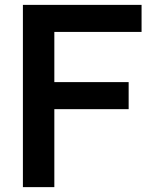

<svg xmlns="http://www.w3.org/2000/svg" viewBox="-20 -755 635 788"><path d="M561 -624H203V-418H508V-307H203V13H74V-735H561Z"/></svg>

Font: SUITE ExtraBold
Style: Regular
Weight: 800
Designer: Sun
Foundry: Sun
Version: Version 2.040